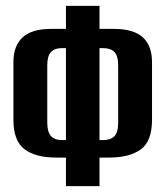

<svg xmlns="http://www.w3.org/2000/svg" viewBox="-20 -611 567 658"><path d="M206 27V-71H172Q101 -71 63.5 -100Q26 -129 26 -200V-399Q26 -453 57 -482.5Q88 -512 156 -512H206V-591H321V-512H370Q438 -512 469.5 -483Q501 -454 501 -398V-201Q501 -127 462.5 -99Q424 -71 353 -71H321V27ZM191 -131H206Q206 -211 206 -289.5Q206 -368 206 -446H191Q167 -446 154.5 -432.5Q142 -419 142 -387V-191Q142 -159 154.5 -145Q167 -131 191 -131ZM321 -131H334Q359 -131 372 -144Q385 -157 385 -191V-386Q385 -420 372 -433Q359 -446 334 -446H321Q321 -368 321 -289.5Q321 -211 321 -131Z"/></svg>

Font: Alumni Sans
Style: Bold
Weight: 700
Designer: Robert E. Leuschke
Foundry: Robert E. Leuschke
Version: Version 1.018